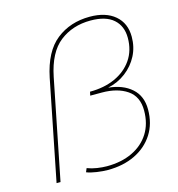

<svg xmlns="http://www.w3.org/2000/svg" viewBox="-110 -841 871 940"><g transform="rotate(-15 325.5 -371.0)"><path d="M322 3Q297 3 266 -1.5Q235 -6 215 -14L223 -33Q246 -24 273 -20Q300 -16 322 -16Q396 -16 451.5 -42.5Q507 -69 537.5 -117.5Q568 -166 568 -233Q568 -304 518.5 -337.5Q469 -371 391 -371H332L336 -390Q408 -390 463.5 -415Q519 -440 551 -486.5Q583 -533 583 -597Q583 -657 544 -691.5Q505 -726 428 -726Q337 -726 272 -675.5Q207 -625 183 -506L82 0H62L163 -507Q189 -634 259.5 -689.5Q330 -745 429 -745Q510 -745 556.5 -705.5Q603 -666 603 -597Q603 -545 580.5 -501.5Q558 -458 518 -427.5Q478 -397 427 -386Q500 -379 544 -340Q588 -301 588 -233Q588 -161 554 -108Q520 -55 460 -26Q400 3 322 3Z"/></g></svg>

Font: Montserrat Thin
Style: Italic
Weight: 100
Italic angle: -11.3°
Designer: Julieta Ulanovsky
Foundry: Julieta Ulanovsky
Version: Version 9.000; ttfautohint (v1.8.4.7-5d5b)